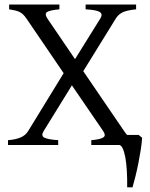

<svg xmlns="http://www.w3.org/2000/svg" viewBox="-20 -635 655 841"><path d="M576.2 -594.2Q558.6 -592.3 544.7 -589.6Q530.8 -586.9 520 -582.3Q509.3 -577.6 501.2 -570.6Q493.2 -563.5 486.8 -553.2L344.7 -323.2L522.9 -62Q530.3 -50.8 536.6 -43.9H587.4L602.5 -31.7Q601.1 -8.3 596.7 20.3Q592.3 48.8 586.4 78.4Q580.6 107.9 573.7 135.7Q566.9 163.6 560.5 185.5H537.1Q537.6 147.9 535.6 114.3Q533.7 80.6 529.1 55.2Q524.4 29.8 517.3 14.9Q510.3 0 501 0H379.9V-21Q401.4 -22.9 414.6 -26.1Q427.7 -29.3 433.6 -33.9Q439.5 -38.6 438.7 -45.4Q438 -52.2 431.2 -62L294.9 -261.2L171.9 -62Q158.2 -40.5 174.1 -32.2Q189.9 -23.9 234.9 -21V0H15.1V-21Q46.9 -23.4 69.3 -32.5Q91.8 -41.5 104 -62L258.8 -314.5L96.2 -553.2Q88.9 -564 82 -570.8Q75.2 -577.6 66.7 -582Q58.1 -586.4 47.1 -589.1Q36.1 -591.8 20 -594.2V-615.2H240.2V-594.2Q198.7 -590.3 186.3 -582.5Q173.8 -574.7 188 -553.2L308.6 -376L418.9 -553.2Q425.8 -564.5 424.8 -571.5Q423.8 -578.6 415.5 -583.3Q407.2 -587.9 392.1 -590.3Q377 -592.8 355 -594.2V-615.2H576.2Z"/></svg>

Font: Noto Serif Devanagari
Style: Regular
Weight: 400
Designer: Monotype Design Team
Foundry: Monotype Imaging Inc.
Version: Version 1.01